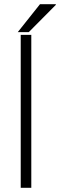

<svg xmlns="http://www.w3.org/2000/svg" viewBox="-20 -888 284 908"><path d="M78 0V-723H128V0ZM64 -736 169 -868H244V-865L116 -736Z"/></svg>

Font: Archivo SemiExpanded Thin
Style: Regular
Weight: 250
Width: 6
Designer: Hector Gatti
Foundry: Omnibus-Type
Version: Version 2.001